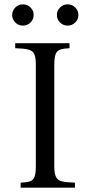

<svg xmlns="http://www.w3.org/2000/svg" viewBox="-20 -864 415 884"><path d="M75 0V-23Q102 -24 117.5 -29Q133 -34 139 -50Q145 -66 145 -100V-565Q145 -600 137.5 -615.5Q130 -631 110 -636Q90 -641 50 -642V-665H300V-642Q273 -641 258 -636Q243 -631 236.5 -615.5Q230 -600 230 -565V-100Q230 -66 237.5 -50Q245 -34 265.5 -29Q286 -24 325 -23V0ZM85 -746Q65 -746 50.5 -760.5Q36 -775 36 -795Q36 -815 50.5 -829.5Q65 -844 85 -844Q106 -844 120.5 -829.5Q135 -815 135 -795Q135 -775 120.5 -760.5Q106 -746 85 -746ZM291 -746Q271 -746 256.5 -760.5Q242 -775 242 -795Q242 -815 256.5 -829.5Q271 -844 291 -844Q312 -844 326.5 -829.5Q341 -815 341 -795Q341 -775 326.5 -760.5Q312 -746 291 -746Z"/></svg>

Font: Bona Nova SC
Style: Regular
Weight: 400
Designer: Mateusz Machalski
Foundry: Capitalics
Version: Version 4.001; ttfautohint (v1.8.4.7-5d5b)